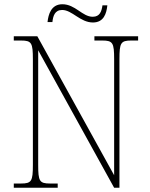

<svg xmlns="http://www.w3.org/2000/svg" viewBox="-20 -885 708 905"><path d="M418 -779C469 -779 482 -821 486 -860H463C459 -832 451 -806 417 -806C368 -806 335 -865 274 -865C221 -865 208 -817 204 -781H227C230 -809 238 -838 273 -838C320 -838 358 -779 418 -779ZM45 0H252V-20H216C166 -20 160 -31 160 -108V-648L518 0H543V-606C543 -683 549 -694 599 -694H631V-714H425V-694H462C512 -694 518 -683 518 -606V-59L156 -714H45V-694H79C129 -694 135 -683 135 -606V-108C135 -31 129 -20 79 -20H45Z"/></svg>

Font: Noto Serif Devanagari SemiCondensed Thin
Style: Regular
Weight: 100
Width: 4
Designer: Universal Thirst, Indian Type Foundry and the Monotype Design Team
Foundry: Monotype Imaging Inc.
Version: Version 2.004